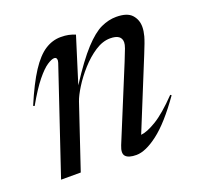

<svg xmlns="http://www.w3.org/2000/svg" viewBox="-99 -629 771 747"><g transform="rotate(-20 286.0 -256.0)"><path d="M37.5 -304.5 32 -307Q66.5 -388.5 97.2 -435.5Q128 -482.5 158.8 -502.2Q189.5 -522 224 -522Q242.5 -522 255.8 -519.2Q269 -516.5 283.5 -510.5L224.5 -322Q279.5 -407 319.2 -450Q359 -493 390.8 -507.5Q422.5 -522 453.5 -522Q499 -522 517.8 -501.2Q536.5 -480.5 536.5 -451Q536.5 -434 531 -413.5Q525.5 -393 506.5 -347L388.5 -57.5Q413 -59.5 452.5 -83.2Q492 -107 548 -165L552.5 -161.5Q487.5 -69.5 435.2 -29.8Q383 10 345 10Q313 10 301 -2.8Q289 -15.5 301.5 -46L425 -346Q439 -380 444.2 -394.8Q449.5 -409.5 449.5 -418.5Q449.5 -451.5 403 -451.5Q372 -451.5 340.2 -430.8Q308.5 -410 280.5 -378.8Q252.5 -347.5 232.8 -315.8Q213 -284 205.5 -262L117.5 0H36L181 -431Q184 -439.5 182.2 -446.5Q180.5 -453.5 172 -453.5Q161.5 -453.5 142.8 -441.2Q124 -429 97.8 -396.8Q71.5 -364.5 37.5 -304.5Z"/></g></svg>

Font: Newsreader 72pt
Style: Italic
Weight: 400
Italic angle: -17°
Designer: Hugues Gentile
Foundry: Production Type
Version: Version 1.003; ttfautohint (v1.8.3)